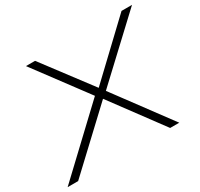

<svg xmlns="http://www.w3.org/2000/svg" viewBox="-157 -891 1121 1077"><g transform="rotate(-30 403.0 -352.5)"><path d="M-9 0 387 -374 388 -356 128 -705H187L423 -392H417L747 -705H815L441 -355L439 -371L714 0H655L404 -339L417 -336L59 0Z"/></g></svg>

Font: Nunito Sans 10pt Expanded ExtraLight
Style: Italic
Weight: 250
Width: 7
Italic angle: -9°
Designer: Vernon Adams
Foundry: Vernon Adams
Version: Version 3.101;gftools[0.9.27]